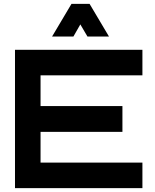

<svg xmlns="http://www.w3.org/2000/svg" viewBox="-20 -979 806 999"><path d="M58 0V-720H721V-587H191V-427H617V-293H191V-133H721V0ZM251 -789 352 -959H446L547 -789H435L398 -852L362 -789Z"/></svg>

Font: Orbitron
Style: Bold
Weight: 700
Designer: Matt McInerney
Foundry: The League of Moveable Type
Version: Version 2.001